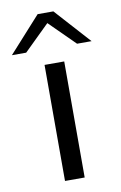

<svg xmlns="http://www.w3.org/2000/svg" viewBox="-126 -723 483 769"><g transform="rotate(-10 115.0 -338.5)"><path d="M-47 -533 83 -677H147L277 -533H218L115 -635Q47 -569 11 -533ZM75 0V-472H155V0Z"/></g></svg>

Font: Coval
Style: Light
Weight: 300
Foundry: Context Ltd
Version: Version 001.000